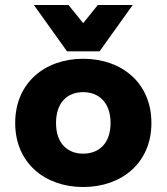

<svg xmlns="http://www.w3.org/2000/svg" viewBox="-20 -739 669 771"><path d="M314 12C468 12 588 -84 588 -245C588 -407 468 -503 314 -503C161 -503 41 -407 41 -245C41 -84 161 12 314 12ZM314 -369C378 -369 424 -326 424 -245C424 -165 379 -122 314 -122C250 -122 205 -164 205 -245C205 -327 250 -369 314 -369ZM380 -533 513 -719H373L314 -646L255 -719H116L249 -533Z"/></svg>

Font: Falling Sky
Style: ExBd
Weight: 400
Designer: Paul D. Hunt
Foundry: Adobe Systems Incorporated
Version: Version 1.02